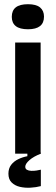

<svg xmlns="http://www.w3.org/2000/svg" viewBox="-20 -730 266 912"><path d="M52 0V-528H173V0ZM113 -591Q74 -591 55 -606Q36 -621 36 -650Q36 -680 55 -695Q74 -710 113 -710Q152 -710 170.5 -694.5Q189 -679 189 -651Q189 -621 170 -606Q151 -591 113 -591ZM174 154Q152 160 125 161.5Q98 163 74.5 157.5Q51 152 35.5 137Q20 122 20 95Q20 70 33 53Q46 36 67 26Q88 16 110 12V-5H174V0Q140 13 120 30.5Q100 48 100 62Q100 72 108 76.5Q116 81 128.5 81.5Q141 82 153.5 80Q166 78 174 76Z"/></svg>

Font: Bricolage Grotesque Condensed SemiBold
Style: Regular
Weight: 600
Width: 3
Designer: Mathieu Triay
Foundry: Atelier Triay
Version: Version 1.000;gftools[0.9.30]